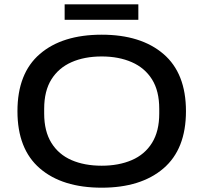

<svg xmlns="http://www.w3.org/2000/svg" viewBox="-20 -859 943 891"><path d="M280 -767V-839H622V-767ZM452 12Q269 12 165 -77.5Q61 -167 61 -343Q61 -519 165 -608.5Q269 -698 452 -698Q634 -698 738.5 -608.5Q843 -519 843 -343Q843 -167 738.5 -77.5Q634 12 452 12ZM452 -90Q531 -90 591.5 -116Q652 -142 685.5 -196Q719 -250 719 -332V-354Q719 -437 685.5 -490.5Q652 -544 591.5 -570.5Q531 -597 452 -597Q372 -597 312 -570.5Q252 -544 218.5 -490.5Q185 -437 185 -354V-332Q185 -250 218.5 -196Q252 -142 312 -116Q372 -90 452 -90Z"/></svg>

Font: Archivo SemiExpanded Medium
Style: Regular
Weight: 500
Width: 6
Designer: Hector Gatti
Foundry: Omnibus-Type
Version: Version 2.001; ttfautohint (v1.8.3)